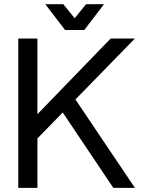

<svg xmlns="http://www.w3.org/2000/svg" viewBox="-20 -909 702 929"><path d="M268.1 -387.7 528.3 0H632.8L331.5 -447.8ZM161.1 -239.3 632.8 -722.7Q622.1 -722.7 606.4 -722.7Q590.8 -722.7 574.2 -722.7Q557.6 -722.7 542.2 -722.7Q526.9 -722.7 515.6 -722.7L161.1 -356.4V-722.7H68.4V0H161.1ZM286.1 -888.7H199.2L294.9 -763.7H387.7ZM396.5 -888.7 294.9 -763.7H387.7L483.4 -888.7Z"/></svg>

Font: Giphurs
Style: Regular
Weight: 400
Version: Version 2.010